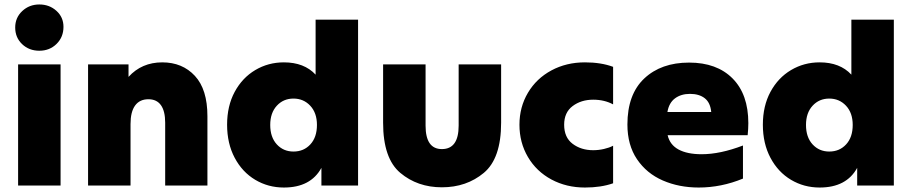

<svg xmlns="http://www.w3.org/2000/svg" viewBox="-20 -830 4080 859"><path d="M61 -542H251V0H61ZM48 -707Q48 -751 79.5 -780.5Q111 -810 156 -810Q201 -810 232.5 -781.5Q264 -753 264 -710Q264 -664 233 -633.5Q202 -603 156 -603Q110 -603 79 -632.5Q48 -662 48 -707Z M374 -542H555V-486Q614 -551 706 -551Q796 -551 852 -490.5Q908 -430 908 -310V0H719V-281Q719 -333 700 -359.5Q681 -386 644 -386Q605 -386 584.5 -358Q564 -330 564 -275V0H374Z M996 -272Q996 -356 1030 -419Q1064 -482 1122 -516.5Q1180 -551 1250 -551Q1341 -551 1392 -496V-742H1582V0H1418V-79Q1370 9 1250 9Q1180 9 1122 -25.5Q1064 -60 1030 -124Q996 -188 996 -272ZM1398 -271Q1398 -325 1368 -357Q1338 -389 1293 -389Q1248 -389 1218.5 -357Q1189 -325 1189 -271Q1189 -216 1218.5 -184Q1248 -152 1293 -152Q1339 -152 1368.5 -184Q1398 -216 1398 -271Z M1694 -281V-542H1884V-268Q1884 -163 1957 -163Q2032 -163 2032 -268V-542H2222V-281Q2222 -121 2144.5 -56.5Q2067 8 1957 8Q1848 8 1771 -56.5Q1694 -121 1694 -281Z M2304 -272Q2304 -351 2342 -415Q2380 -479 2447 -515Q2514 -551 2597 -551Q2669 -551 2723 -531V-363Q2684 -384 2634 -384Q2580 -384 2542 -355.5Q2504 -327 2504 -272Q2504 -215 2542 -186.5Q2580 -158 2634 -158Q2658 -158 2682 -163.5Q2706 -169 2723 -178V-10Q2669 9 2597 9Q2514 9 2447 -27Q2380 -63 2342 -127.5Q2304 -192 2304 -272Z M2787 -273Q2787 -408 2862.5 -479Q2938 -550 3063 -550Q3187 -550 3257.5 -479Q3328 -408 3328 -279Q3328 -254 3325 -225H2967Q2977 -182 3016 -161Q3055 -140 3119 -140Q3202 -140 3304 -179V-31Q3207 9 3106 9Q3018 9 2945.5 -22.5Q2873 -54 2830 -117.5Q2787 -181 2787 -273ZM3067 -410Q3027 -410 3000 -390Q2973 -370 2966 -329H3162Q3158 -371 3133 -390.5Q3108 -410 3067 -410Z M3393 -272Q3393 -356 3427 -419Q3461 -482 3519 -516.5Q3577 -551 3647 -551Q3738 -551 3789 -496V-742H3979V0H3815V-79Q3767 9 3647 9Q3577 9 3519 -25.5Q3461 -60 3427 -124Q3393 -188 3393 -272ZM3795 -271Q3795 -325 3765 -357Q3735 -389 3690 -389Q3645 -389 3615.5 -357Q3586 -325 3586 -271Q3586 -216 3615.5 -184Q3645 -152 3690 -152Q3736 -152 3765.5 -184Q3795 -216 3795 -271Z"/></svg>

Font: Chess Sans ExtraBold
Style: Regular
Weight: 800
Designer: Wolf Bōese
Foundry: Wolf Bōese
Version: Version 7.223